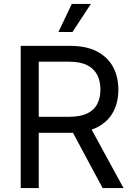

<svg xmlns="http://www.w3.org/2000/svg" viewBox="-20 -962 682 982"><path d="M85.9 0V-727.5H337.4Q421.4 -727.5 476.3 -698.7Q531.2 -669.9 558.3 -619.4Q585.4 -568.8 585.4 -503.4Q585.4 -438 558.3 -388.2Q531.2 -338.4 476.1 -310.5Q420.9 -282.7 337.4 -282.7H137.7V-364.7H334Q390.6 -364.7 425.8 -381.6Q460.9 -398.4 477.3 -429.7Q493.7 -460.9 493.7 -503.4Q493.7 -546.9 477.3 -578.9Q460.9 -610.8 425.5 -628.7Q390.1 -646.5 333 -646.5H178.2V0ZM504.9 0 329.1 -327.6H433.1L611.8 0ZM278.8 -798.3 347.2 -941.9H444.8L350.6 -798.3Z"/></svg>

Font: Inter 16pt
Style: Regular
Weight: 400
Version: Version 4.001;git-66647c0bb